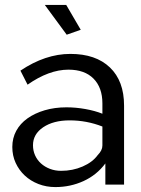

<svg xmlns="http://www.w3.org/2000/svg" viewBox="-20 -750 574 780"><path d="M162 -730H249L308 -629L251 -609ZM205 10Q168 10 136 -2.5Q104 -15 80.5 -37Q57 -59 43.5 -88.5Q30 -118 30 -153Q30 -189 46 -218.5Q62 -248 91.5 -269Q121 -290 161.5 -302Q202 -314 250 -314Q288 -314 327 -307Q366 -300 396 -288V-330Q396 -394 360 -430.5Q324 -467 258 -467Q179 -467 92 -406L63 -463Q164 -531 266 -531Q369 -531 426.5 -476Q484 -421 484 -321V0H408V-86Q373 -39 319.5 -14.5Q266 10 205 10ZM228 -56Q275 -56 315.5 -73.5Q356 -91 377 -120Q396 -139 396 -159V-236Q332 -261 263 -261Q197 -261 155.5 -233Q114 -205 114 -160Q114 -138 122.5 -119Q131 -100 146.5 -86Q162 -72 183 -64Q204 -56 228 -56Z"/></svg>

Font: IngvarSans
Style: Regular
Weight: 500
Version: Version 3.000